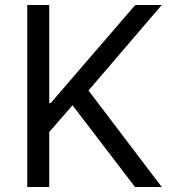

<svg xmlns="http://www.w3.org/2000/svg" viewBox="-20 -748 693 768"><path d="M89 0H177V-220L270 -327L520 0H627L334 -386L627 -728H521L183 -336H177V-728H89Z"/></svg>

Font: Wafeq
Style: Regular
Weight: 400
Designer: Rasmus Andersson & Azza Alameddine
Foundry: Google & TypeTogether
Version: Version 3.000;FEAKit 1.0